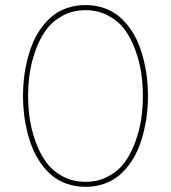

<svg xmlns="http://www.w3.org/2000/svg" viewBox="-20 -720 668 750"><path d="M554.4 -412.6Q558.1 -378.9 558.1 -345.2Q558.1 -311.5 554.4 -277.8Q550.8 -244.1 542.2 -208.5Q533.7 -172.9 521 -141.6Q508.3 -110.4 488.5 -82.3Q468.8 -54.2 444.3 -33.9Q419.9 -13.7 386.5 -2Q353 9.8 314 9.8Q274.9 9.8 241.5 -2Q208 -13.7 183.6 -33.9Q159.2 -54.2 139.4 -82.3Q119.6 -110.4 106.9 -141.6Q94.2 -172.9 85.7 -208.5Q77.1 -244.1 73.5 -277.8Q69.8 -311.5 69.8 -345.2Q69.8 -378.9 73.5 -412.6Q77.1 -446.3 85.7 -481.9Q94.2 -517.6 106.9 -548.8Q119.6 -580.1 139.4 -608.2Q159.2 -636.2 183.6 -656.5Q208 -676.8 241.5 -688.5Q274.9 -700.2 314 -700.2Q353 -700.2 386.5 -688.5Q419.9 -676.8 444.3 -656.5Q468.8 -636.2 488.5 -608.2Q508.3 -580.1 521 -548.8Q533.7 -517.6 542.2 -481.9Q550.8 -446.3 554.4 -412.6ZM531.7 -256.3Q538.1 -300.3 538.1 -345.2Q538.1 -390.1 531.7 -434.1Q525.4 -478 509 -523.4Q492.7 -568.8 468.3 -602.8Q443.8 -636.7 403.8 -658.4Q363.8 -680.2 314 -680.2Q264.2 -680.2 224.1 -658.4Q184.1 -636.7 159.7 -602.8Q135.3 -568.8 118.9 -523.4Q102.5 -478 96.2 -434.1Q89.8 -390.1 89.8 -345.2Q89.8 -300.3 96.2 -256.3Q102.5 -212.4 118.9 -167Q135.3 -121.6 159.7 -87.4Q184.1 -53.2 224.1 -31.5Q264.2 -9.8 314 -9.8Q363.8 -9.8 403.8 -31.5Q443.8 -53.2 468.3 -87.4Q492.7 -121.6 509 -167Q525.4 -212.4 531.7 -256.3Z"/></svg>

Font: Genome Thin
Style: Regular
Weight: 250
Designer: Alfredo Marco Pradil
Version: Version 1.001